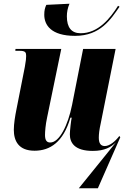

<svg xmlns="http://www.w3.org/2000/svg" viewBox="-20 -798 685 1028"><path d="M382 -606C518 -606 574 -696 620 -762L612 -767C570 -700 506 -620 412 -620C363 -620 338 -650 338 -711C338 -732 342 -755 352 -778L228 -772C221 -757 217 -743 217 -719C217 -666 251 -606 382 -606ZM601 -36 402 210H504L624 -63L619 -70C597 -41 567 -16 541 -16C520 -16 509 -30 509 -61C509 -80 512 -105 519 -136L599 -536H425L366 -237C344 -127 298 -35 249 -35C231 -35 221 -46 221 -75C221 -94 224 -131 232 -168L308 -536H63L62 -526H84C117 -526 120 -517 120 -498C120 -487 119 -473 113 -440L68 -212C61 -178 54 -134 54 -103C54 -43 80 9 165 9C248 9 319 -37 357 -168H364C361 -158 354 -98 354 -79C354 -34 379 10 477 10C540 10 574 -10 601 -36Z"/></svg>

Font: Noto Serif Display Condensed Black
Style: Italic
Weight: 900
Width: 3
Italic angle: -12°
Designer: Monotype Design Team
Foundry: Monotype Imaging Inc.
Version: Version 2.009